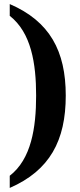

<svg xmlns="http://www.w3.org/2000/svg" viewBox="-20 -789 393 946"><path d="M28 77V137C225 51 304 -96 304 -318C304 -538 225 -684 28 -769V-711C134 -628 158 -476 158 -318C158 -159 134 -5 28 77Z"/></svg>

Font: Noto Serif Condensed
Style: Bold
Weight: 700
Width: 3
Designer: Monotype Design Team
Foundry: Monotype Imaging Inc.
Version: Version 2.015